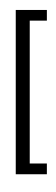

<svg xmlns="http://www.w3.org/2000/svg" viewBox="-20 -929 358 1220"><path d="M277.8 178.2H80.1V-865.7H277.8V-797.9H168.9V109.9H277.8ZM220.2 -780.3ZM215.3 -908.7ZM190.4 -65.9ZM201.2 271Z"/></svg>

Font: Noto Sans Malayalam UI
Style: Regular
Weight: 400
Designer: Monotype Design team
Foundry: Monotype Imaging Inc.
Version: Version 1.03